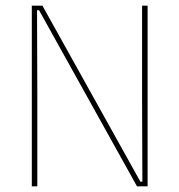

<svg xmlns="http://www.w3.org/2000/svg" viewBox="-20 -659 634 679"><path d="M92.5 -639H130L476.5 -16.5H483.5L482.5 -305.5V-639H502V0H464.5L118 -623H111L112 -313V0H92.5Z"/></svg>

Font: Anek Malayalam Thin
Style: Regular
Weight: 250
Version: Version 1.003